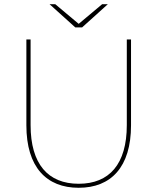

<svg xmlns="http://www.w3.org/2000/svg" viewBox="-20 -887 746 910"><path d="M353 3C506 3 601 -95 601 -293V-700H581V-294C581 -109 498 -16 353 -16C208 -16 125 -109 125 -294V-700H105V-293C105 -95 200 3 353 3ZM337 -757H369L491 -867H464L353 -774L242 -867H215Z"/></svg>

Font: Chess Sans Thin
Style: Regular
Weight: 100
Designer: Wolf Bōese
Foundry: Wolf Bōese
Version: Version 7.223;Glyphs 3.3 (3306)